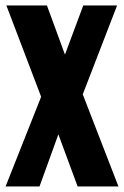

<svg xmlns="http://www.w3.org/2000/svg" viewBox="-28 -466 449 696"><path d="M183.6 21 215.8 -67.9 252 -72.8 272 -124 254.9 -168 242.7 -171.9 207.5 -268.1 172.9 -174.8 142.6 -169.9 121.1 -115.2 134.3 -80.6 147.5 -77.1ZM115.2 210 183.6 21 253.4 210H401.4L272 -124L396.5 -446.3H273.9L207.5 -268.1L142.1 -446.3H-4.9L121.1 -115.2L-7.8 210Z"/></svg>

Font: Roboto Flex Super Cond Bold
Style: Regular
Weight: 700
Width: 3
Designer: Berlow after Robertson
Foundry: Google
Version: Version 3.000